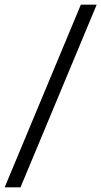

<svg xmlns="http://www.w3.org/2000/svg" viewBox="-75 -755 435 824"><path d="M-55 49 272 -735H340L13 49Z"/></svg>

Font: Archivo ExtraCondensed
Style: Italic
Weight: 400
Width: 2
Italic angle: -10°
Designer: Hector Gatti
Foundry: Omnibus-Type
Version: Version 2.001